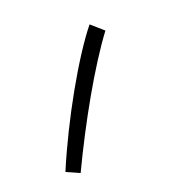

<svg xmlns="http://www.w3.org/2000/svg" viewBox="-76 -230 481 496"><g transform="rotate(-20 164.5 17.5)"><path d="M66 194C122 76 193 -51 252 -130L219 -159C164 -91 83 52 30 178Z"/></g></svg>

Font: Noto Sans Arabic UI XCn Lt
Style: Regular
Weight: 300
Width: 2
Designer: Monotype Design Team, Nadine Chahine and Nizar Qandah
Foundry: Monotype Imaging Inc.
Version: Version 2.010